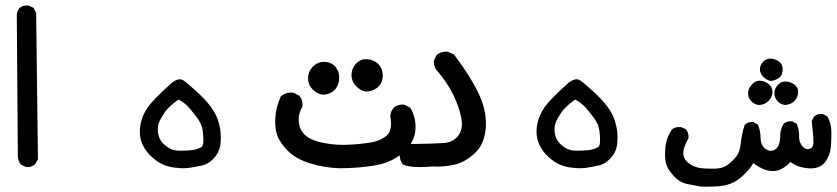

<svg xmlns="http://www.w3.org/2000/svg" viewBox="-20 -457 3164 726"><path d="M81.1 -436.5Q87.4 -436.5 89.4 -435.5L107.4 -426.8L116.7 -407.7L123.5 145L113.8 162.6Q106 169.9 98.4 172.4Q90.8 174.8 85.9 174.8Q78.6 174.8 76.7 173.8L59.1 165.5Q47.4 150.4 47.4 131.8L43.5 -400.4Q43.9 -414.6 53.7 -426.8Q65.4 -436.5 81.1 -436.5Z M508.8 40.5Q508.8 -3.4 534.7 -44.9Q555.7 -78.6 632.3 -146Q648.4 -157.2 659.7 -157.2Q666 -157.2 672.4 -153.8Q685.1 -146 721.4 -112.8Q757.8 -79.6 775.4 -55.7Q793 -31.7 801 -11.2Q809.1 9.3 813 34.7Q814.9 48.3 814.9 62Q814.9 75.7 813.5 88.9Q809.6 120.6 785.6 144.5Q766.6 163.6 745.1 168.5Q723.6 173.3 698.2 177.2Q685.1 179.2 671.6 179.2Q658.2 179.2 645 177.2Q620.6 175.3 598.4 166Q576.2 156.7 554.2 136.7Q531.7 116.7 519 89.4Q508.8 67.4 508.8 40.5ZM576.7 31.2Q576.7 39.1 578.1 47.9Q582 70.8 596.2 85Q610.4 99.1 625 106Q639.6 112.8 659.2 112.8Q678.7 112.8 692.6 111.8Q706.5 110.8 711.9 109.9Q717.3 108.9 722.2 107.4Q732.4 104.5 742.2 99.1Q749 93.8 749 73.2Q749 61 747.3 43.5Q745.6 25.9 739 11.2Q732.4 -3.4 720.7 -18.1Q697.3 -48.3 684.6 -60.1Q671.9 -71.8 654.8 -80.6Q617.7 -54.2 602.8 -32.2Q587.9 -10.3 580.6 7.8Q576.7 18.6 576.7 31.2Z M1020.5 2.4Q1020.5 -3.9 1021 -11.2Q1022.9 -49.3 1041.5 -92.3L1042.5 -92.8Q1058.1 -106.9 1079.1 -106.9Q1084 -106.9 1090.3 -106L1111.8 -95.2L1112.3 -94.2Q1124 -81.1 1124 -61.5Q1124 -58.6 1123.5 -54.2Q1109.4 -29.3 1109.4 -4.9Q1109.4 1.5 1110.4 7.8Q1114.3 38.1 1137 56.6Q1159.7 75.2 1204.1 83.5Q1241.2 90.8 1278.3 90.8Q1286.6 90.8 1295.4 90.3Q1341.3 88.4 1381.3 81.8Q1421.4 75.2 1443.4 54.2Q1458.5 40 1458.5 10.7Q1458.5 -2 1455.6 -18.6Q1457.5 -36.6 1468.8 -49.8Q1482.4 -61.5 1502 -61.5Q1504.9 -61.5 1509.3 -61L1531.2 -49.8L1532.2 -48.3Q1551.3 -14.6 1551.3 22Q1551.3 30.8 1550.3 40Q1543.9 86.9 1500.7 123Q1457.5 159.2 1394 169.2Q1330.6 179.2 1262.7 179.2Q1205.1 177.2 1152.3 160.6Q1097.7 143.6 1067.4 112.3Q1037.1 81.1 1028.3 54.2Q1020.5 31.7 1020.5 2.4ZM1162.1 -119.1Q1149.9 -131.3 1146.5 -146.5Q1145 -153.3 1145 -157.7Q1145 -162.1 1145 -163.1Q1146 -189 1165 -207Q1182.1 -223.1 1204.6 -223.1Q1236.3 -223.1 1252.4 -198.7Q1262.7 -183.1 1262.7 -164.6Q1262.7 -158.2 1261.7 -151.4Q1255.4 -117.2 1228 -105Q1215.8 -99.1 1200.2 -99.1H1199.7Q1180.2 -101.1 1162.1 -119.1ZM1309.1 -172.9Q1309.1 -199.7 1328.6 -218.8Q1343.8 -233.4 1363.8 -233.4Q1369.1 -233.4 1375 -232.4Q1401.4 -227.5 1415.5 -209Q1427.2 -192.9 1427.2 -172.4Q1427.2 -141.1 1405.3 -124.5Q1386.7 -110.8 1363.3 -110.8H1362.8Q1340.8 -115.2 1325 -132.8Q1309.1 -150.4 1309.1 -172.9Z M1620.6 -221.7Q1620.6 -224.6 1620.6 -228L1631.3 -249.5L1632.3 -250.5Q1647.5 -261.7 1667 -261.7Q1669.9 -261.7 1674.3 -261.2L1696.8 -250.5Q1756.3 -172.9 1789.1 -105Q1817.4 -45.4 1817.4 9.3Q1817.4 17.6 1816.9 25.9Q1812 88.4 1775.4 122.3Q1738.8 156.2 1698.7 165.5Q1667 172.9 1631.8 172.9Q1624 172.9 1616.2 172.4Q1588.9 174.8 1567.4 174.8Q1522.5 174.8 1504.4 165L1503.4 164.6L1502.4 163.6Q1491.2 148.4 1491.2 128.4Q1491.2 125 1491.7 120.6L1502.4 99.1L1503.4 98.6Q1516.6 86.9 1536.1 86.9Q1539.1 86.9 1542 87.4Q1626 86.4 1661.1 83.5Q1694.3 80.6 1713.4 55.2Q1726.6 37.6 1726.6 12.2Q1726.6 1 1724.1 -11.7Q1715.8 -54.7 1693.1 -100.1Q1670.4 -145.5 1635.7 -186Q1620.6 -201.2 1620.6 -221.7Z M2008.8 40.5Q2008.8 -3.4 2034.7 -44.9Q2055.7 -78.6 2132.3 -146Q2148.4 -157.2 2159.7 -157.2Q2166 -157.2 2172.4 -153.8Q2185.1 -146 2221.4 -112.8Q2257.8 -79.6 2275.4 -55.7Q2293 -31.7 2301 -11.2Q2309.1 9.3 2313 34.7Q2314.9 48.3 2314.9 62Q2314.9 75.7 2313.5 88.9Q2309.6 120.6 2285.6 144.5Q2266.6 163.6 2245.1 168.5Q2223.6 173.3 2198.2 177.2Q2185.1 179.2 2171.6 179.2Q2158.2 179.2 2145 177.2Q2120.6 175.3 2098.4 166Q2076.2 156.7 2054.2 136.7Q2031.7 116.7 2019 89.4Q2008.8 67.4 2008.8 40.5ZM2076.7 31.2Q2076.7 39.1 2078.1 47.9Q2082 70.8 2096.2 85Q2110.4 99.1 2125 106Q2139.6 112.8 2159.2 112.8Q2178.7 112.8 2192.6 111.8Q2206.5 110.8 2211.9 109.9Q2217.3 108.9 2222.2 107.4Q2232.4 104.5 2242.2 99.1Q2249 93.8 2249 73.2Q2249 61 2247.3 43.5Q2245.6 25.9 2239 11.2Q2232.4 -3.4 2220.7 -18.1Q2197.3 -48.3 2184.6 -60.1Q2171.9 -71.8 2154.8 -80.6Q2117.7 -54.2 2102.8 -32.2Q2087.9 -10.3 2080.6 7.8Q2076.7 18.6 2076.7 31.2Z M3001.5 52.7V60.5Q3001.5 83.5 3016.6 99.1Q3024.9 106.9 3034.2 106.9Q3040 106.9 3045.4 104Q3054.7 99.1 3055.7 85Q3055.7 82 3055.7 77.6Q3055.7 55.2 3049.3 1L3058.1 -16.1Q3069.3 -26.4 3084.5 -26.4Q3087.4 -26.4 3091.3 -25.9L3108.4 -16.6L3109.4 -15.1Q3122.6 8.8 3123.5 38.6Q3123.5 45.9 3123.5 60.5Q3123.5 75.2 3121.6 98.6Q3118.7 130.9 3099.6 156.2Q3082 179.7 3044.9 179.7Q3040.5 179.7 3035.6 179.2Q2996.1 176.3 2968.8 155.3Q2955.6 170.9 2934.6 182.1Q2919.4 189.9 2902.3 189.9Q2891.1 189.9 2879.9 187Q2853.5 179.2 2828.6 159.7Q2814 184.6 2789.3 207Q2764.6 229.5 2741.2 238Q2717.8 246.6 2686 248Q2667 249 2653.3 249Q2632.3 249 2629.9 248.5Q2605.5 243.7 2579.1 238.8Q2549.8 233.4 2525.4 206.1Q2501 179.2 2496.6 153.3Q2492.7 127.9 2496.6 95.2Q2500.5 62.5 2520.5 32.7Q2531.2 23.4 2546.4 23.4Q2550.8 23.4 2556.2 23.9L2573.7 31.7L2574.7 32.7Q2583.5 44.9 2583.5 60.5Q2583.5 62 2583.5 64.9Q2563.5 101.6 2563.5 122.1Q2563.5 125.5 2564 128.4Q2567.4 149.4 2588.4 163.3Q2609.4 177.2 2633.8 179.2Q2654.3 180.7 2666.7 180.7Q2679.2 180.7 2685.5 180.7Q2691.9 180.7 2698.7 179.2Q2712.9 177.2 2725.1 170.4Q2739.7 161.6 2758.8 141.1Q2777.8 120.6 2781.2 84.7Q2784.7 48.8 2795.9 15.6L2796.9 14.6Q2807.6 4.4 2824.2 4.4Q2825.7 4.4 2828.6 4.4L2846.2 14.6Q2856 39.1 2856 65.9Q2856 89.4 2871.6 103.5Q2883.3 113.3 2894 113.3Q2897.9 113.3 2902.3 112.3Q2918 106.9 2923.8 93.3Q2930.2 78.1 2930.2 55.4Q2930.2 32.7 2942.9 11.2Q2954.1 1.5 2970.2 1.5Q2972.2 1.5 2975.1 1.5L2992.2 10.7Q3001.5 31.2 3001.5 52.7ZM2823.2 -137.7Q2835.4 -151.9 2852.1 -151.9Q2855 -151.9 2858.4 -151.4Q2877.4 -148.4 2890.1 -135.7Q2900.9 -124.5 2900.9 -109.4Q2900.9 -98.6 2895.5 -88.4Q2892.1 -81.1 2886.2 -75.7L2883.8 -73.2Q2870.1 -61 2850.6 -60.1Q2834 -61 2821.3 -73.7Q2808.6 -86.4 2808.6 -104Q2808.6 -121.6 2823.2 -137.7ZM2908.2 -103.5Q2908.2 -124 2924.3 -138.7Q2935.1 -148.9 2949.7 -148.9Q2954.6 -148.9 2959.5 -147.9Q2979.5 -143.6 2989.7 -131.8Q2998 -123 2998 -110.4Q2998 -105.5 2997.1 -100.6Q2993.2 -82 2980 -71.5Q2966.8 -61 2947.3 -60.1Q2932.6 -62 2921.4 -73.2L2918.9 -76.2Q2908.2 -88.4 2908.2 -103.5ZM2867.2 -225.1Q2878.4 -235.4 2892.6 -235.4Q2896.5 -235.4 2902.8 -234.4Q2909.2 -233.4 2916.5 -229.7Q2923.8 -226.1 2929.7 -220.7Q2939.5 -210.9 2939.5 -195.3Q2939.5 -171.4 2923.3 -161.1Q2911.1 -152.8 2894.5 -150.9Q2879.4 -153.3 2866.5 -166.3Q2853.5 -179.2 2853.5 -195.6Q2853.5 -211.9 2867.2 -225.1Z"/></svg>

Font: Bakudai
Style: Medium
Weight: 500
Version: Version 1.48